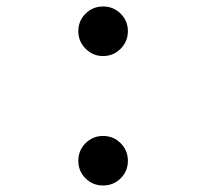

<svg xmlns="http://www.w3.org/2000/svg" viewBox="-20 -568 640 596"><path d="M299.8 -146Q332 -146 354.5 -123.5Q377 -101.1 377 -68.8Q377 -36.6 354.5 -14.4Q332 7.8 299.8 7.8Q268.1 7.8 245.6 -14.4Q223.1 -36.6 223.1 -68.8Q223.1 -101.1 245.6 -123.5Q268.1 -146 299.8 -146ZM223.1 -471.2Q223.1 -503.4 245.6 -525.6Q268.1 -547.9 299.8 -547.9Q332 -547.9 354.5 -525.6Q377 -503.4 377 -471.2Q377 -439.5 354.5 -416.7Q332 -394 299.8 -394Q268.6 -394 245.8 -416.7Q223.1 -439.5 223.1 -471.2Z"/></svg>

Font: CommitMono
Style: Regular
Weight: 400
Monospace: yes
Designer: Eigil Nikolajsen
Foundry: Eigil Nikolajsen
Version: Version 1.143